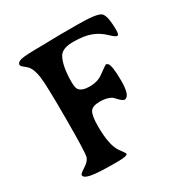

<svg xmlns="http://www.w3.org/2000/svg" viewBox="-155 -801 892 924"><g transform="rotate(-30 290.5 -339.0)"><path d="M415 -246.6Q408.7 -246.6 398.4 -255.4L390.1 -263.2Q373.5 -280.8 372.1 -281.7Q348.6 -298.3 307.1 -298.3Q265.6 -298.3 252.9 -278.3Q240.2 -257.8 240.2 -199.2Q240.2 -91.8 271 -50.3Q293 -20.5 293 -17.6Q293 -4.9 238.8 -4.9H221.7Q128.9 -4.9 91.8 -12Q54.7 -19 54.7 -35.2Q54.7 -42.5 82.5 -59.8Q110.4 -77.1 117.7 -96.9Q125 -116.7 125 -308.3Q125 -500 118.4 -543.2Q111.8 -586.4 96.7 -606.4Q91.8 -613.3 76.2 -625.5Q60.5 -637.7 60.5 -644Q60.5 -657.7 82.3 -664.3Q104 -670.9 215.3 -670.9L250.5 -671.9Q286.1 -672.9 305.7 -672.9H397.9Q505.4 -672.9 526.6 -656Q547.9 -639.2 547.9 -556.2Q547.9 -529.8 538.3 -529.8Q528.8 -529.8 502 -555.9Q475.1 -582 437.7 -596.7Q400.4 -611.3 339.1 -611.3Q277.8 -611.3 260.3 -579.1Q236.3 -535.2 236.3 -447.3Q236.3 -415.5 244.6 -404.8Q259.8 -385.3 302.7 -385.3Q345.7 -385.3 374.5 -406.2Q419.4 -439 423.3 -439L431.6 -434.6Q446.8 -420.4 446.8 -333.5Q446.8 -246.6 415 -246.6Z"/></g></svg>

Font: Averia Serif
Style: Regular
Weight: 500
Version: Version 1.0